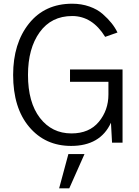

<svg xmlns="http://www.w3.org/2000/svg" viewBox="-20 -769 749 1035"><path d="M50.8 -365.2Q50.8 -535.2 136.2 -642.1Q221.7 -749 369.1 -749Q418.9 -749 461.9 -733.9Q504.9 -718.8 533.7 -693.4Q562.5 -668 581.5 -644Q600.6 -620.1 613.3 -593.8L546.9 -570.3Q477.5 -682.6 369.1 -682.6Q256.8 -682.6 193.8 -595.2Q130.9 -507.8 130.9 -365.2Q130.9 -216.8 195.3 -133.3Q259.8 -49.8 365.2 -49.8Q460.9 -49.8 512.7 -112.3Q564.5 -174.8 564.5 -259.8V-328.1H357.4V-394.5H640.6V0H584L578.1 -107.4Q520.5 17.6 363.3 17.6Q223.6 17.6 137.2 -85Q50.8 -187.5 50.8 -365.2ZM298.8 246.1 348.6 61.5H435.5L353.5 246.1Z"/></svg>

Font: Gothic A1
Style: Regular
Weight: 400
Designer: HanYang I&C Co.,Ltd.
Foundry: HanYang I&C Co.,Ltd.
Version: Version 2.50